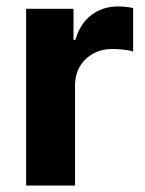

<svg xmlns="http://www.w3.org/2000/svg" viewBox="-20 -573 449 593"><path d="M60.7 0V-545.9H207V-450H212.9Q227.7 -501.1 262.9 -527.1Q298.1 -553.1 343.8 -553.1Q355.1 -553.1 368.2 -551.9Q381.2 -550.6 391.2 -548V-413.9Q380.7 -417.5 361.9 -419.6Q343.1 -421.7 327.1 -421.7Q294 -421.7 267.8 -407.3Q241.5 -392.9 226.6 -367.4Q211.7 -342 211.7 -308.4V0Z"/></svg>

Font: Inter
Style: Regular
Weight: 400
Designer: Rasmus Andersson
Foundry: rsms
Version: Version 4.000;git-8c9346024